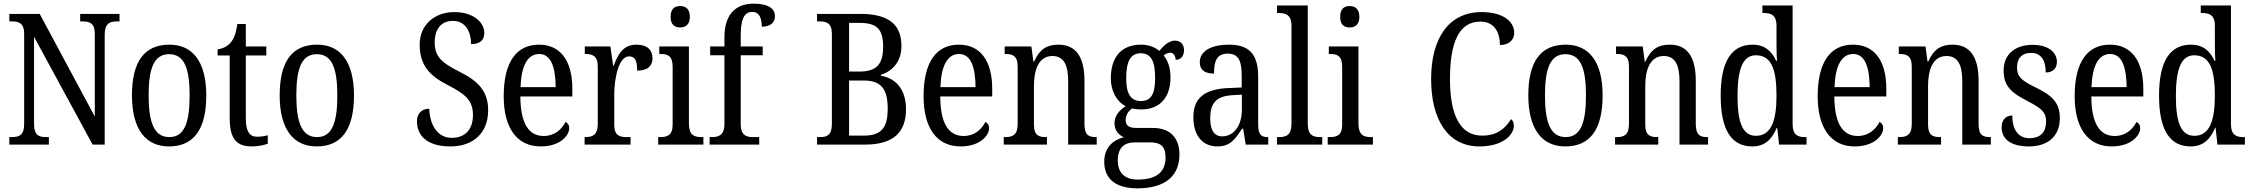

<svg xmlns="http://www.w3.org/2000/svg" viewBox="-20 -790 12300 1049"><path d="M31 0H247V-41H232C193 -41 166 -50 166 -113V-589L486 0H552V-601C552 -662 580 -673 618 -673H633V-714H418V-673H431C470 -673 498 -663 498 -605V-153L197 -714H31V-673H45C83 -673 112 -664 112 -605V-113C112 -50 84 -41 43 -41H31Z M903 10C1037 10 1107 -81 1107 -269C1107 -456 1030 -546 906 -546C770 -546 701 -456 701 -269C701 -81 778 10 903 10ZM905 -41C823 -41 792 -119 792 -269C792 -418 822 -494 904 -494C986 -494 1016 -418 1016 -269C1016 -119 987 -41 905 -41Z M1356 10C1393 10 1426 2 1443 -5V-51C1424 -46 1407 -43 1384 -43C1343 -43 1323 -73 1323 -143V-487H1435V-536H1323V-659H1277C1269 -605 1258 -579 1240 -557C1222 -536 1198 -525 1169 -520V-487H1235V-145C1235 -30 1273 10 1356 10Z M1710 10C1844 10 1914 -81 1914 -269C1914 -456 1837 -546 1713 -546C1577 -546 1508 -456 1508 -269C1508 -81 1585 10 1710 10ZM1712 -41C1630 -41 1599 -119 1599 -269C1599 -418 1629 -494 1711 -494C1793 -494 1823 -418 1823 -269C1823 -119 1794 -41 1712 -41Z M2441 10C2563 10 2647 -61 2647 -188C2647 -294 2590 -349 2487 -400C2387 -450 2355 -485 2355 -559C2355 -630 2390 -676 2454 -676C2524 -676 2554 -615 2554 -549C2600 -549 2626 -568 2626 -611C2626 -667 2567 -724 2462 -724C2355 -724 2273 -655 2273 -547C2273 -437 2323 -378 2425 -326C2521 -277 2564 -242 2564 -162C2564 -82 2521 -37 2448 -37C2371 -37 2329 -105 2325 -196C2284 -196 2258 -169 2258 -128C2258 -46 2317 10 2441 10Z M2934 10C3041 10 3090 -50 3090 -90C3090 -108 3080 -119 3070 -124C3049 -83 3010 -47 2951 -47C2869 -47 2824 -114 2823 -263H3107V-305C3107 -463 3038 -546 2925 -546C2802 -546 2732 -452 2732 -264C2732 -90 2805 10 2934 10ZM3016 -314H2824C2828 -430 2862 -495 2926 -495C2991 -495 3015 -422 3016 -314Z M3174 0H3425V-41H3403C3366 -41 3336 -49 3336 -108V-273C3336 -362 3360 -482 3417 -482C3450 -482 3461 -459 3461 -404C3520 -404 3545 -431 3545 -472C3545 -517 3516 -546 3457 -546C3385 -546 3356 -494 3333 -431H3330L3315 -536H3175V-495H3178C3215 -495 3246 -486 3246 -427V-113C3246 -50 3215 -41 3177 -41H3174Z M3696 -640C3725 -640 3749 -655 3749 -698C3749 -742 3725 -757 3696 -757C3666 -757 3644 -742 3644 -698C3644 -655 3666 -640 3696 -640ZM3576 0H3823V-41H3813C3772 -41 3744 -52 3744 -115V-536H3582V-495H3590C3629 -495 3655 -484 3655 -425V-110C3655 -51 3627 -41 3587 -41H3576Z M3857 0H4128V-41H4095C4057 -41 4027 -50 4027 -113V-488H4147V-536H4027V-596C4027 -679 4043 -725 4090 -725C4132 -725 4142 -685 4142 -644C4189 -644 4214 -667 4214 -701C4214 -740 4183 -770 4097 -770C3995 -770 3938 -706 3938 -587V-536H3860V-488H3938V-113C3938 -50 3905 -41 3869 -41H3857Z M4444 0H4706C4857 0 4930 -64 4930 -193C4930 -302 4874 -363 4793 -376V-381C4855 -402 4905 -451 4905 -539C4905 -660 4830 -714 4681 -714H4444V-673H4460C4495 -673 4525 -664 4525 -605V-113C4525 -52 4499 -41 4460 -41H4444ZM4676 -399H4619V-665H4675C4768 -665 4805 -634 4805 -535C4805 -442 4772 -399 4676 -399ZM4699 -49H4619V-350H4701C4797 -350 4830 -300 4830 -196C4830 -88 4792 -49 4699 -49Z M5228 10C5335 10 5384 -50 5384 -90C5384 -108 5374 -119 5364 -124C5343 -83 5304 -47 5245 -47C5163 -47 5118 -114 5117 -263H5401V-305C5401 -463 5332 -546 5219 -546C5096 -546 5026 -452 5026 -264C5026 -90 5099 10 5228 10ZM5310 -314H5118C5122 -430 5156 -495 5220 -495C5285 -495 5309 -422 5310 -314Z M5464 0H5700V-41H5695C5657 -41 5629 -49 5629 -108V-321C5629 -405 5653 -484 5730 -484C5794 -484 5816 -432 5816 -346V0H5972V-41H5968C5930 -41 5905 -50 5905 -113V-349C5905 -486 5853 -546 5763 -546C5703 -546 5661 -524 5630 -454H5626L5615 -536H5469V-495H5474C5511 -495 5540 -486 5540 -427V-113C5540 -50 5510 -41 5472 -41H5464Z M6194 239C6351 239 6424 167 6424 54C6424 -26 6383 -91 6279 -91H6187C6148 -91 6130 -104 6130 -134C6130 -164 6148 -185 6165 -198C6177 -194 6201 -192 6215 -192C6323 -192 6375 -265 6375 -365C6375 -425 6359 -460 6338 -487C6349 -496 6359 -502 6374 -502C6392 -502 6403 -483 6403 -463C6435 -463 6449 -488 6449 -516C6449 -544 6433 -568 6399 -568C6360 -568 6330 -530 6314 -512C6292 -531 6257 -546 6215 -546C6104 -546 6049 -476 6049 -361C6049 -295 6080 -235 6130 -210C6094 -186 6069 -157 6069 -117C6069 -74 6095 -52 6120 -40C6064 -27 6013 15 6013 93C6013 185 6073 239 6194 239ZM6213 -238C6157 -238 6133 -278 6133 -364C6133 -454 6157 -499 6212 -499C6269 -499 6291 -456 6291 -365C6291 -277 6270 -238 6213 -238ZM6196 191C6117 191 6087 146 6087 87C6087 8 6133 -12 6178 -12H6265C6319 -12 6348 8 6348 69C6348 137 6314 191 6196 191Z M6631 10C6703 10 6729 -31 6766 -87H6772L6786 0H6909V-41H6906C6868 -41 6854 -57 6854 -113V-372C6854 -499 6800 -546 6694 -546C6601 -546 6535 -513 6535 -450C6535 -408 6562 -388 6613 -388C6613 -452 6625 -497 6688 -497C6753 -497 6764 -447 6764 -373V-312L6694 -309C6563 -304 6500 -256 6500 -150C6500 -41 6557 10 6631 10ZM6657 -45C6612 -45 6592 -82 6592 -144C6592 -223 6622 -265 6714 -270L6765 -273V-191C6765 -106 6723 -45 6657 -45Z M6957 0H7204V-41H7193C7153 -41 7125 -52 7125 -115V-760H6957V-719H6968C7002 -719 7036 -710 7036 -651V-115C7036 -52 7008 -41 6968 -41H6957Z M7354 -640C7383 -640 7407 -655 7407 -698C7407 -742 7383 -757 7354 -757C7324 -757 7302 -742 7302 -698C7302 -655 7324 -640 7354 -640ZM7234 0H7481V-41H7471C7430 -41 7402 -52 7402 -115V-536H7240V-495H7248C7287 -495 7313 -484 7313 -425V-110C7313 -51 7285 -41 7245 -41H7234Z M8063 10C8195 10 8251 -56 8251 -103C8251 -119 8245 -133 8236 -139C8205 -91 8163 -49 8078 -49C7954 -49 7902 -167 7902 -358C7902 -554 7949 -672 8068 -672C8148 -672 8175 -608 8175 -544C8222 -544 8253 -570 8253 -611C8253 -673 8191 -724 8075 -724C7893 -724 7799 -578 7799 -358C7799 -137 7890 10 8063 10Z M8532 10C8666 10 8736 -81 8736 -269C8736 -456 8659 -546 8535 -546C8399 -546 8330 -456 8330 -269C8330 -81 8407 10 8532 10ZM8534 -41C8452 -41 8421 -119 8421 -269C8421 -418 8451 -494 8533 -494C8615 -494 8645 -418 8645 -269C8645 -119 8616 -41 8534 -41Z M8804 0H9040V-41H9035C8997 -41 8969 -49 8969 -108V-321C8969 -405 8993 -484 9070 -484C9134 -484 9156 -432 9156 -346V0H9312V-41H9308C9270 -41 9245 -50 9245 -113V-349C9245 -486 9193 -546 9103 -546C9043 -546 9001 -524 8970 -454H8966L8955 -536H8809V-495H8814C8851 -495 8880 -486 8880 -427V-113C8880 -50 8850 -41 8812 -41H8804Z M9554 10C9622 10 9661 -29 9687 -91H9690L9700 0H9850V-41H9842C9803 -41 9774 -52 9774 -111V-760H9609V-719H9616C9653 -719 9686 -710 9686 -650V-565C9686 -529 9686 -490 9689 -458H9684C9660 -510 9622 -546 9556 -546C9443 -546 9381 -460 9381 -267C9381 -75 9443 10 9554 10ZM9574 -48C9501 -48 9473 -120 9473 -266C9473 -410 9501 -488 9573 -488C9659 -488 9686 -410 9686 -267C9686 -129 9656 -48 9574 -48Z M10113 10C10220 10 10269 -50 10269 -90C10269 -108 10259 -119 10249 -124C10228 -83 10189 -47 10130 -47C10048 -47 10003 -114 10002 -263H10286V-305C10286 -463 10217 -546 10104 -546C9981 -546 9911 -452 9911 -264C9911 -90 9984 10 10113 10ZM10195 -314H10003C10007 -430 10041 -495 10105 -495C10170 -495 10194 -422 10195 -314Z M10349 0H10585V-41H10580C10542 -41 10514 -49 10514 -108V-321C10514 -405 10538 -484 10615 -484C10679 -484 10701 -432 10701 -346V0H10857V-41H10853C10815 -41 10790 -50 10790 -113V-349C10790 -486 10738 -546 10648 -546C10588 -546 10546 -524 10515 -454H10511L10500 -536H10354V-495H10359C10396 -495 10425 -486 10425 -427V-113C10425 -50 10395 -41 10357 -41H10349Z M11065 10C11170 10 11234 -47 11234 -144C11234 -228 11193 -268 11104 -311C11029 -348 11000 -368 11000 -422C11000 -469 11025 -501 11077 -501C11129 -501 11157 -464 11157 -394C11196 -394 11218 -417 11218 -452C11218 -502 11174 -545 11085 -545C10991 -545 10927 -495 10927 -405C10927 -320 10967 -284 11061 -236C11136 -197 11159 -175 11159 -126C11159 -69 11129 -35 11068 -35C11002 -35 10974 -89 10974 -159C10947 -159 10916 -143 10916 -95C10916 -25 10973 10 11065 10Z M11517 10C11624 10 11673 -50 11673 -90C11673 -108 11663 -119 11653 -124C11632 -83 11593 -47 11534 -47C11452 -47 11407 -114 11406 -263H11690V-305C11690 -463 11621 -546 11508 -546C11385 -546 11315 -452 11315 -264C11315 -90 11388 10 11517 10ZM11599 -314H11407C11411 -430 11445 -495 11509 -495C11574 -495 11598 -422 11599 -314Z M11949 10C12017 10 12056 -29 12082 -91H12085L12095 0H12245V-41H12237C12198 -41 12169 -52 12169 -111V-760H12004V-719H12011C12048 -719 12081 -710 12081 -650V-565C12081 -529 12081 -490 12084 -458H12079C12055 -510 12017 -546 11951 -546C11838 -546 11776 -460 11776 -267C11776 -75 11838 10 11949 10ZM11969 -48C11896 -48 11868 -120 11868 -266C11868 -410 11896 -488 11968 -488C12054 -488 12081 -410 12081 -267C12081 -129 12051 -48 11969 -48Z"/></svg>

Font: Noto Serif Bengali Condensed
Style: Regular
Weight: 400
Width: 3
Designer: Juan Bruce, Universal Thirst, Indian Type Foundry and the Monotype Design Team.
Foundry: Monotype Imaging Inc.
Version: Version 2.003